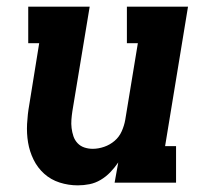

<svg xmlns="http://www.w3.org/2000/svg" viewBox="-20 -550 640 578"><path d="M214 8Q186 8 159.5 -0.5Q133 -9 113 -27Q93 -45 81 -69.5Q69 -94 64.5 -121Q60 -148 61.5 -177Q63 -206 68 -234L98 -420H65V-530H250L198 -216Q196 -203 195 -190Q194 -177 195.5 -164.5Q197 -152 201 -140Q205 -128 213.5 -119Q222 -110 234 -106Q246 -102 259 -102Q276 -102 293.5 -108Q311 -114 325 -126Q339 -138 346.5 -155Q354 -172 357 -189L395 -420H362V-530H546L477 -110H510V0H325L336 -61Q325 -45 312 -31.5Q299 -18 283 -8.5Q267 1 249.5 4.5Q232 8 214 8Z"/></svg>

Font: Iosevka Curly Slab XBdExObl
Style: Regular
Weight: 800
Width: 7
Italic angle: -9°
Monospace: yes
Designer: Belleve Invis
Foundry: Belleve Invis
Version: Version 11.1.0; ttfautohint (v1.8.3)